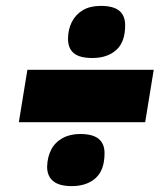

<svg xmlns="http://www.w3.org/2000/svg" viewBox="-20 -652 569 652"><path d="M140 -86Q141 -119 154 -144Q167 -169 192.5 -183Q218 -197 252 -197Q295 -197 315 -180.5Q335 -164 335 -132Q335 -74 304.5 -47Q274 -20 224 -20Q181 -20 160.5 -37Q140 -54 140 -86ZM211 -520Q211 -552 224 -577.5Q237 -603 261.5 -617.5Q286 -632 322 -632Q365 -632 385 -615.5Q405 -599 405 -566Q405 -509 374.5 -482Q344 -455 294 -455Q250 -455 230.5 -471.5Q211 -488 211 -520ZM44 -237 73 -415H502L473 -237Z"/></svg>

Font: Georama ExtraCondensed Thin Black
Style: Italic
Weight: 900
Italic angle: -9°
Version: Version 1.001